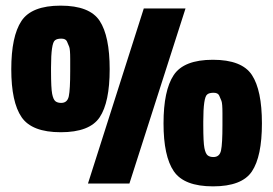

<svg xmlns="http://www.w3.org/2000/svg" viewBox="-20 -651 969 681"><path d="M638 -621 439 0H292L490 -621ZM229 -399V-442Q229 -476 225.5 -485Q222 -494 217.5 -504Q213 -514 197.5 -514Q182 -514 175 -508Q161 -498 161 -412V-399Q161 -338 165 -318Q169 -298 176.5 -292Q184 -286 197 -286Q219 -286 224 -309.5Q229 -333 229 -399ZM195 -631Q298 -631 333.5 -577Q369 -523 369 -405.5Q369 -288 333.5 -235Q298 -182 195.5 -182Q93 -182 56.5 -235.5Q20 -289 20 -405.5Q20 -522 56 -576.5Q92 -631 195 -631ZM769 -207V-250Q769 -284 765.5 -293Q762 -302 757.5 -312Q753 -322 737.5 -322Q722 -322 715 -316Q701 -306 701 -220V-207Q701 -146 705 -126Q709 -106 716.5 -100Q724 -94 737 -94Q759 -94 764 -117.5Q769 -141 769 -207ZM735 -439Q838 -439 873.5 -385Q909 -331 909 -213.5Q909 -96 873.5 -43Q838 10 735.5 10Q633 10 596.5 -43.5Q560 -97 560 -213.5Q560 -330 596 -384.5Q632 -439 735 -439Z"/></svg>

Font: Passion One
Style: Bold
Weight: 700
Designer: Alejandro Lo Celso
Foundry: Fontstage
Version: Version 1.002